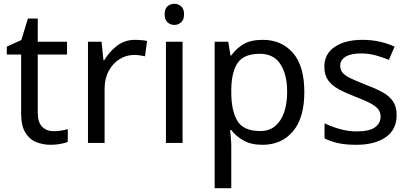

<svg xmlns="http://www.w3.org/2000/svg" viewBox="-20 -757 2166 1017"><path d="M264 -62Q284 -62 305 -65.5Q326 -69 339 -73V-6Q325 1 299 5.5Q273 10 249 10Q207 10 171.5 -4.5Q136 -19 114 -55Q92 -91 92 -156V-468H16V-510L93 -545L128 -659H180V-536H335V-468H180V-158Q180 -109 203.5 -85.5Q227 -62 264 -62Z M696 -546Q711 -546 728.5 -544.5Q746 -543 759 -540L748 -459Q735 -462 719.5 -464Q704 -466 690 -466Q649 -466 613 -443.5Q577 -421 555.5 -380.5Q534 -340 534 -286V0H446V-536H518L528 -438H532Q558 -482 599 -514Q640 -546 696 -546Z M904 -737Q924 -737 939.5 -723.5Q955 -710 955 -681Q955 -653 939.5 -639Q924 -625 904 -625Q882 -625 867 -639Q852 -653 852 -681Q852 -710 867 -723.5Q882 -737 904 -737ZM947 -536V0H859V-536Z M1372 -546Q1471 -546 1531.5 -477Q1592 -408 1592 -269Q1592 -132 1531.5 -61Q1471 10 1371 10Q1309 10 1268.5 -13.5Q1228 -37 1205 -68H1199Q1201 -51 1203 -25Q1205 1 1205 20V240H1117V-536H1189L1201 -463H1205Q1229 -498 1268 -522Q1307 -546 1372 -546ZM1356 -472Q1274 -472 1240.5 -426Q1207 -380 1205 -286V-269Q1205 -170 1237.5 -116.5Q1270 -63 1358 -63Q1407 -63 1438.5 -90Q1470 -117 1485.5 -163.5Q1501 -210 1501 -270Q1501 -362 1465.5 -417Q1430 -472 1356 -472Z M2081 -148Q2081 -70 2023 -30Q1965 10 1867 10Q1811 10 1770.5 1Q1730 -8 1699 -24V-104Q1731 -88 1776.5 -74.5Q1822 -61 1869 -61Q1936 -61 1966 -82.5Q1996 -104 1996 -140Q1996 -160 1985 -176Q1974 -192 1945.5 -208Q1917 -224 1864 -244Q1812 -264 1775 -284Q1738 -304 1718 -332Q1698 -360 1698 -404Q1698 -472 1753.5 -509Q1809 -546 1899 -546Q1948 -546 1990.5 -536.5Q2033 -527 2070 -510L2040 -440Q2006 -454 1969 -464Q1932 -474 1893 -474Q1839 -474 1810.5 -456.5Q1782 -439 1782 -409Q1782 -387 1795 -371.5Q1808 -356 1838.5 -341.5Q1869 -327 1920 -307Q1971 -288 2007 -268Q2043 -248 2062 -219.5Q2081 -191 2081 -148Z"/></svg>

Font: Noto Sans Tifinagh Ghat
Style: Regular
Weight: 400
Designer: JamraPatel
Foundry: JamraPatel LLC
Version: Version 2.006; ttfautohint (v1.8.4.7-5d5b)